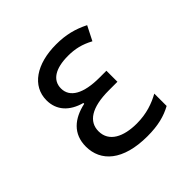

<svg xmlns="http://www.w3.org/2000/svg" viewBox="-148 -681 825 825"><g transform="rotate(-45 265.0 -268.5)"><path d="M299 10C364 10 409 -2 449 -24V-99C411 -78 365 -61 305 -61C225 -61 165 -90 165 -154C165 -212 215 -247 321 -247H373V-314H331C234 -314 181 -344 181 -398C181 -448 224 -476 302 -476C344 -476 379 -468 420 -446L453 -511C405 -535 360 -547 300 -547C181 -547 101 -493 101 -406C101 -346 139 -304 205 -286V-281C131 -265 80 -223 80 -146C80 -56 150 10 299 10Z"/></g></svg>

Font: Noto Sans Mono Condensed
Style: Regular
Weight: 400
Width: 3
Designer: Monotype Design Team
Foundry: Monotype Imaging Inc.
Version: Version 2.014